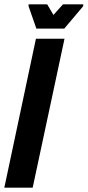

<svg xmlns="http://www.w3.org/2000/svg" viewBox="-37 -867 405 887"><path d="M-17 0 129 -688H261L114 0ZM131 -735 95 -838V-847H181L210 -798L254 -847H348L347 -838L260 -735Z"/></svg>

Font: Saira Ultra Condensed Black
Style: Italic
Weight: 900
Width: 1
Italic angle: -12°
Designer: Hector Gatti with collaboration of the Omnibus-Type team
Foundry: Omnibus-Type
Version: Version 1.001; ttfautohint (v1.8)